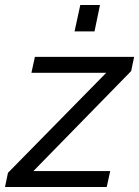

<svg xmlns="http://www.w3.org/2000/svg" viewBox="-55 -750 558 770"><path d="M-23 -57 371 -458H71L85 -522H483L471 -465L79 -64H387L373 0H-35ZM244 -624 267 -730H346L324 -624Z"/></svg>

Font: PTCRaleway Medium
Style: Italic
Weight: 500
Italic angle: -12°
Designer: Matt McInerney, Pablo Impallari, Rodrigo Fuenzalida
Foundry: Matt McInerney, Pablo Impallari, Rodrigo Fuenzalida
Version: Version 3.000g; ttfautohint (v1.5) -l 8 -r 28 -G 28 -x 14 -D